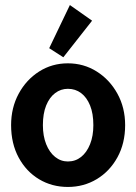

<svg xmlns="http://www.w3.org/2000/svg" viewBox="-20 -730 540 761"><path d="M249 11Q186 11 135 -19.5Q84 -50 54 -105.5Q24 -161 24 -234Q24 -303 54 -358.5Q84 -414 135 -446.5Q186 -479 249 -479Q312 -479 363.5 -446.5Q415 -414 445.5 -358.5Q476 -303 476 -234Q476 -162 445.5 -106.5Q415 -51 363.5 -20Q312 11 249 11ZM249 -90Q279 -90 301.5 -108Q324 -126 337 -158.5Q350 -191 350 -234Q350 -280 337 -312Q324 -344 301.5 -361Q279 -378 249 -378Q221 -378 198.5 -361Q176 -344 163 -312Q150 -280 150 -234Q150 -191 163 -158.5Q176 -126 198.5 -108Q221 -90 249 -90ZM231 -503 175 -539 257 -710 345 -648Z"/></svg>

Font: Inconsolata ExtraBold
Style: Regular
Weight: 800
Designer: Raph Levien, Cyreal, Brenton Simpson
Foundry: Raph Levien, Cyreal, Google
Version: Version 3.001